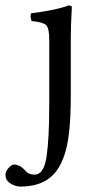

<svg xmlns="http://www.w3.org/2000/svg" viewBox="-68 -462 360 705"><path d="M112.8 -316.9Q112.8 -358.9 101.3 -369.9Q89.8 -380.9 47.9 -384.8Q42 -401.9 45.9 -413.1Q141.1 -425.3 183.1 -441.9Q196.3 -441.9 195.8 -435.1Q191.9 -371.1 191.9 -320.8V-109.9Q191.9 24.9 173.3 91.6Q154.8 158.2 117.2 189Q76.2 223.1 6.8 223.1Q-11.2 223.1 -29.5 211.7Q-47.9 200.2 -47.9 180.2Q-47.9 167 -36.4 154.5Q-24.9 142.1 -16.1 142.1Q-11.2 142.1 -6.1 143.6Q-1 145 2.4 146.5Q5.9 147.9 10.5 151.4Q15.1 154.8 17.1 156.5Q19 158.2 22.9 162.6Q26.9 167 27.8 168Q39.1 179.2 59.1 179.2Q93.3 179.2 103 113Q112.8 46.9 112.8 -76.2Z"/></svg>

Font: Linux Libertine
Style: Regular
Weight: 400
Designer: Philipp H. Poll
Foundry: Philipp H. Poll
Version: Version 5.3.0 ; ttfautohint (v0.9)